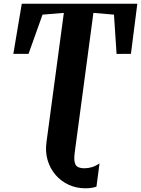

<svg xmlns="http://www.w3.org/2000/svg" viewBox="-20 -763 761 1036"><path d="M440.5 253Q392 253 350.8 234Q309.5 215 280 181Q250.5 147 237 101.5Q223.5 56 231 2.5L324.5 -693.5L209.5 -684L134 -472.5H52L97.5 -743H721L686.5 -472.5L609 -472L595 -684L484 -693.5L383 61.5Q377 106.5 387.8 125.8Q398.5 145 435.5 145Q455.5 145 476.2 138.8Q497 132.5 517 118.5L500.5 244Q492 247.5 476.2 250.2Q460.5 253 440.5 253Z"/></svg>

Font: Merriweather 48pt ExtraBold
Style: Italic
Weight: 800
Italic angle: -7.8°
Version: Version 2.101